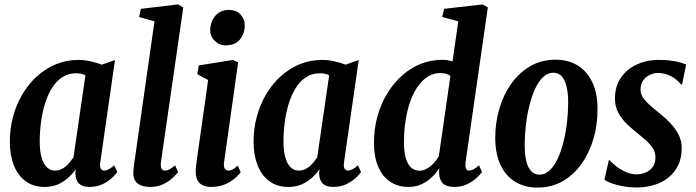

<svg xmlns="http://www.w3.org/2000/svg" viewBox="-20 -837 3153 870"><path d="M434.5 -102.5Q431.5 -80 437.2 -72Q443 -64 453 -64Q460.5 -64 471.2 -69.2Q482 -74.5 497.5 -88L511.5 -57.5Q506 -49 489.5 -32.8Q473 -16.5 446.5 -3.2Q420 10 385 10Q353.5 10 338 -5Q322.5 -20 321.5 -51.5L323.5 -69.5Q307.5 -48 287.2 -30Q267 -12 241.2 -1Q215.5 10 182 10Q130.5 10 95.2 -16.5Q60 -43 42.2 -89.2Q24.5 -135.5 24.5 -194.5Q24.5 -254 39.2 -308.8Q54 -363.5 81.8 -410.2Q109.5 -457 148 -491.8Q186.5 -526.5 233.8 -546Q281 -565.5 335 -565.5Q363 -565.5 392 -558.8Q421 -552 441.5 -544L501 -565ZM367 -495.5Q358 -500.5 347.5 -502.8Q337 -505 325 -505Q289.5 -505 262.2 -487.2Q235 -469.5 215.5 -438.2Q196 -407 183.8 -367Q171.5 -327 165.8 -283Q160 -239 160 -195.5Q160 -150.5 169 -121.2Q178 -92 193.5 -78Q209 -64 228.5 -64Q243.5 -64 255.8 -69.2Q268 -74.5 278.2 -83.2Q288.5 -92 297 -102.8Q305.5 -113.5 313 -124Z M710 -107.5Q706.5 -85 711.2 -74.5Q716 -64 727 -64Q736 -64 745.2 -68Q754.5 -72 773.5 -87.5L787 -57.5Q780.5 -48.5 763.8 -32.2Q747 -16 721 -3Q695 10 661 10Q638.5 10 621 3.8Q603.5 -2.5 593.8 -16.2Q584 -30 584 -52.5Q584 -59 585 -68.5Q586 -78 587.2 -88.8Q588.5 -99.5 590 -109L680 -740.5L610 -760L618.5 -797L786.5 -817L810.5 -803.5Z M936.5 10Q913 10 895.8 1Q878.5 -8 871.2 -29Q864 -50 868.5 -86.5Q871 -108.5 876.5 -145.8Q882 -183 888.2 -227.5Q894.5 -272 901 -318Q907.5 -364 913.5 -404.8Q919.5 -445.5 923 -474.5L874 -501L881 -540.5L1036.5 -565.5L1059 -554L995.5 -103Q992.5 -82.5 998.5 -73.2Q1004.5 -64 1014.5 -64Q1024 -64 1033 -68.5Q1042 -73 1057.5 -87L1070.5 -56.5Q1063 -45.5 1045.2 -29.8Q1027.5 -14 1000.2 -2Q973 10 936.5 10ZM1002 -631.5Q972.5 -631.5 951.8 -653.5Q931 -675.5 932.5 -705Q934.5 -741.5 957 -766.8Q979.5 -792 1018 -792Q1051 -792 1070.2 -770.8Q1089.5 -749.5 1089 -721.5Q1088.5 -683.5 1066.8 -657.5Q1045 -631.5 1002 -631.5Z M1539 -102.5Q1536 -80 1541.8 -72Q1547.5 -64 1557.5 -64Q1565 -64 1575.8 -69.2Q1586.5 -74.5 1602 -88L1616 -57.5Q1610.5 -49 1594 -32.8Q1577.5 -16.5 1551 -3.2Q1524.5 10 1489.5 10Q1458 10 1442.5 -5Q1427 -20 1426 -51.5L1428 -69.5Q1412 -48 1391.8 -30Q1371.5 -12 1345.8 -1Q1320 10 1286.5 10Q1235 10 1199.8 -16.5Q1164.5 -43 1146.8 -89.2Q1129 -135.5 1129 -194.5Q1129 -254 1143.8 -308.8Q1158.5 -363.5 1186.2 -410.2Q1214 -457 1252.5 -491.8Q1291 -526.5 1338.2 -546Q1385.5 -565.5 1439.5 -565.5Q1467.5 -565.5 1496.5 -558.8Q1525.5 -552 1546 -544L1605.5 -565ZM1471.5 -495.5Q1462.5 -500.5 1452 -502.8Q1441.5 -505 1429.5 -505Q1394 -505 1366.8 -487.2Q1339.5 -469.5 1320 -438.2Q1300.5 -407 1288.2 -367Q1276 -327 1270.2 -283Q1264.5 -239 1264.5 -195.5Q1264.5 -150.5 1273.5 -121.2Q1282.5 -92 1298 -78Q1313.5 -64 1333 -64Q1348 -64 1360.2 -69.2Q1372.5 -74.5 1382.8 -83.2Q1393 -92 1401.5 -102.8Q1410 -113.5 1417.5 -124Z M2089.5 -101.5Q2087.5 -84.5 2091 -74.2Q2094.5 -64 2106 -64Q2114 -64 2124.8 -69.2Q2135.5 -74.5 2150.5 -88L2164 -57.5Q2154.5 -44.5 2136.8 -28.5Q2119 -12.5 2094.2 -1.2Q2069.5 10 2038.5 10Q2004 10 1987.2 -6Q1970.5 -22 1969.5 -53.5L1970.5 -75Q1957.5 -54 1937.2 -34.5Q1917 -15 1890.5 -2.5Q1864 10 1831 10Q1783 10 1748 -13.5Q1713 -37 1693.8 -81.8Q1674.5 -126.5 1674.5 -189.5Q1674.5 -253 1690.2 -309.8Q1706 -366.5 1734.5 -413.2Q1763 -460 1801.5 -494.5Q1840 -529 1886.2 -547.5Q1932.5 -566 1984 -566Q1995.5 -566 2009.2 -563.8Q2023 -561.5 2030.5 -558.5L2056.5 -740.5L1984 -760L1992.5 -797L2166 -817L2190.5 -803.5ZM2021 -493.5Q2010.5 -500.5 1999 -503.2Q1987.5 -506 1974.5 -506Q1944.5 -506 1919.2 -490.2Q1894 -474.5 1873.8 -446.2Q1853.5 -418 1839.5 -378.8Q1825.5 -339.5 1818 -292.5Q1810.5 -245.5 1810.5 -193Q1810.5 -145.5 1819.8 -117Q1829 -88.5 1844.8 -76Q1860.5 -63.5 1880.5 -63.5Q1898 -63.5 1914.5 -73Q1931 -82.5 1945.2 -97.5Q1959.5 -112.5 1968.5 -129Z M2497 -566.5Q2555 -566.5 2597.8 -540.2Q2640.5 -514 2664 -464Q2687.5 -414 2687.5 -343Q2688 -272.5 2669.2 -208.5Q2650.5 -144.5 2615 -94.5Q2579.5 -44.5 2529.2 -15.8Q2479 13 2415.5 13Q2357.5 13 2314.5 -13.2Q2271.5 -39.5 2248 -89.5Q2224.5 -139.5 2224 -211Q2224 -281.5 2243 -345.5Q2262 -409.5 2297.8 -459.2Q2333.5 -509 2383.8 -537.8Q2434 -566.5 2497 -566.5ZM2487.5 -507.5Q2461.5 -507.5 2440.8 -487.8Q2420 -468 2404.5 -434Q2389 -400 2378.5 -357.5Q2368 -315 2362.8 -269.2Q2357.5 -223.5 2357.5 -180Q2357.5 -138.5 2364.5 -108.2Q2371.5 -78 2386.5 -61.8Q2401.5 -45.5 2424.5 -45.5Q2450.5 -45.5 2471.5 -65.8Q2492.5 -86 2508 -120Q2523.5 -154 2534 -196.8Q2544.5 -239.5 2549.5 -285Q2554.5 -330.5 2554.5 -373.5Q2554.5 -414 2547.5 -444Q2540.5 -474 2525.8 -490.8Q2511 -507.5 2487.5 -507.5Z M3071 -455H3065Q3047.5 -477.5 3020 -492Q2992.5 -506.5 2962 -506.5Q2944 -506.5 2925.5 -498.2Q2907 -490 2894.8 -473.2Q2882.5 -456.5 2882.5 -430.5Q2882.5 -415.5 2889.5 -401.8Q2896.5 -388 2912.8 -371.8Q2929 -355.5 2957 -333Q2991 -306.5 3016 -280.5Q3041 -254.5 3055 -226.8Q3069 -199 3069 -165.5Q3069 -121.5 3053 -88.2Q3037 -55 3009 -32.5Q2981 -10 2944 1.2Q2907 12.5 2864.5 12.5Q2835.5 12.5 2808.2 8Q2781 3.5 2758 -4.2Q2735 -12 2718.5 -22L2739 -111.5H2742Q2752.5 -99 2771.5 -84Q2790.5 -69 2815 -58Q2839.5 -47 2864.5 -47Q2885 -47 2904.5 -54.8Q2924 -62.5 2937 -79.5Q2950 -96.5 2950 -124.5Q2950 -145.5 2939.5 -163Q2929 -180.5 2911.2 -197Q2893.5 -213.5 2872.5 -230Q2846 -251 2821.8 -274Q2797.5 -297 2782 -325.5Q2766.5 -354 2766.5 -390.5Q2766.5 -444.5 2792.8 -483.8Q2819 -523 2864.2 -544.2Q2909.5 -565.5 2965.5 -565.5Q2991.5 -565.5 3014 -563Q3036.5 -560.5 3055.5 -555.8Q3074.5 -551 3089 -544.5Z"/></svg>

Font: Merriweather 24pt SemiCondensed
Style: Bold Italic
Weight: 700
Width: 4
Italic angle: -7.8°
Designer: Eben Sorkin
Foundry: Eben Sorkin
Version: Version 2.101